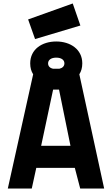

<svg xmlns="http://www.w3.org/2000/svg" viewBox="-20 -1086 645 1106"><path d="M454 -721C454 -802 385 -847 304 -847C222 -847 154 -802 154 -721C154 -696 160 -675 171 -658L25 0H163L189 -119H411L442 0H580L437 -658C448 -675 454 -696 454 -721ZM142 -974 182 -861 443 -939 399 -1066ZM286 -570H320L386 -246H217ZM257 -721C257 -741 275 -754 304 -754C333 -754 351 -741 351 -721C351 -705 340 -694 322 -690H286C267 -694 257 -705 257 -721Z"/></svg>

Font: TitilliumMaps29L
Style: 999 wt
Weight: 900
Designer: Campivisivi
Foundry: Accademia di Belle Arti di Urbino and students of MA course of Visual design